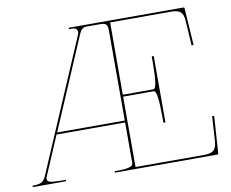

<svg xmlns="http://www.w3.org/2000/svg" viewBox="-82 -864 1163 968"><g transform="rotate(-10 500.0 -380.0)"><path d="M9.8 0V-7.3H12.7Q43.5 -7.3 56.9 -15.4Q70.3 -23.4 79.6 -44.4L369.1 -720.2Q371.1 -726.1 371.1 -729.5Q371.1 -738.8 365 -745.6Q358.9 -752.4 346.7 -752.4H327.6V-759.8H915Q919.9 -759.8 919.9 -755.4L932.6 -565.4L922.4 -564.5L914.6 -691.4Q912.6 -724.1 898.4 -737.1Q884.3 -750 851.1 -750H538.1L537.6 -379.9H694.8Q714.8 -379.9 714.8 -515.1V-544.9H725.1V-205.1H714.8V-234.9Q714.8 -370.1 694.8 -370.1H537.6V-9.8H891.1Q924.8 -9.8 938.5 -22.9Q952.1 -36.1 954.6 -68.4L962.4 -195.3L972.7 -194.3L960 -4.4Q960 0 955.1 0H430.2V-7.3H450.2Q482.4 -7.3 499.8 -11.7Q517.1 -16.1 521 -21.5Q524.9 -26.9 524.9 -35.6V-240.2H173.8L88.9 -41.5Q85.4 -34.2 85.4 -27.8Q85.4 -15.1 102.5 -11.2Q119.6 -7.3 160.2 -7.3H180.2V0ZM178.7 -250H524.9V-714.8Q524.9 -733.9 517.1 -741.9Q509.3 -750 490.2 -750H414.6Q391.6 -750 378.4 -717.3Z"/></g></svg>

Font: Znikomit
Style: Regular
Weight: 100
Designer: gluk
Foundry: gluk
Version: Version 0.53